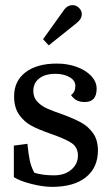

<svg xmlns="http://www.w3.org/2000/svg" viewBox="-20 -723 432 749"><path d="M34 -32V-155L87 -162Q91 -120 96.5 -95.5Q102 -71 114 -49Q146 -39 191 -39Q232 -39 258 -61Q284 -83 284 -116Q284 -149 258.5 -165.5Q233 -182 178 -201Q132 -217 103.5 -232Q75 -247 55 -275Q35 -303 35 -347Q35 -407 79.5 -441Q124 -475 202 -475Q244 -475 279.5 -462Q315 -449 336 -426.5Q357 -404 357 -377Q357 -325 311 -325Q292 -325 279.5 -331.5Q267 -338 257 -352Q274 -364 274 -388Q274 -409 251.5 -422Q229 -435 196 -435Q156 -435 133 -417Q110 -399 110 -368Q110 -343 125.5 -326.5Q141 -310 163 -300Q185 -290 226 -276Q269 -260 296.5 -245Q324 -230 343 -203.5Q362 -177 362 -136Q362 -69 315 -31.5Q268 6 183 6Q148 6 102.5 -5.5Q57 -17 34 -32ZM231 -686Q244 -703 263 -703Q277 -703 288 -692.5Q299 -682 299 -668Q299 -657 293 -648Q287 -639 274 -629L170 -546L148 -570Z"/></svg>

Font: Caladea
Style: Regular
Weight: 400
Designer: Carolina Giovagnoli and Andres Torresi
Foundry: Carolina Giovagnoli & Andres Torresi
Version: Version 1.001